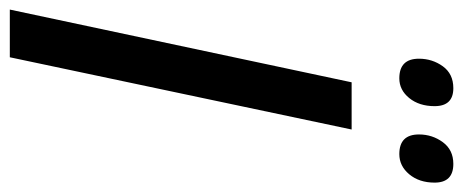

<svg xmlns="http://www.w3.org/2000/svg" viewBox="-304 -664 966 401"><g transform="rotate(90 179.5 -463.0)"><path d="M-1.5 0 150.4 -713.9H249L98.1 0ZM300.3 -813.5Q259.3 -813.5 259.3 -854.5Q259.3 -882.3 275.4 -904.3Q291.5 -926.3 320.8 -926.3Q359.9 -926.3 359.9 -887.2Q359.9 -855 342.5 -834.2Q325.2 -813.5 300.3 -813.5ZM142.1 -813.5Q101.1 -813.5 101.1 -854.5Q101.1 -882.3 116.9 -904.3Q132.8 -926.3 162.6 -926.3Q200.2 -926.3 200.2 -887.2Q200.2 -855 183.3 -834.2Q166.5 -813.5 142.1 -813.5Z"/></g></svg>

Font: Open Sans Condensed SemiBold
Style: Italic
Weight: 600
Width: 3
Italic angle: -12°
Designer: Monotype Design Team
Foundry: Monotype Imaging Inc.
Version: Version 3.000; ttfautohint (v1.8.4)